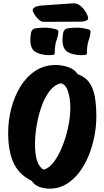

<svg xmlns="http://www.w3.org/2000/svg" viewBox="-20 -1117 626 1152"><path d="M279 15Q248 15 218 5Q188 -5 170 -32Q94 -69 61.5 -139.5Q29 -210 29 -320Q29 -394 47.5 -466Q66 -538 102 -597Q138 -656 191.5 -691.5Q245 -727 314 -727Q352 -727 390 -714Q428 -701 446 -672Q493 -655 517 -620Q541 -585 549.5 -534Q558 -483 558 -417Q558 -359 546 -298Q534 -237 511 -181Q488 -125 454 -81Q420 -37 376 -11Q332 15 279 15ZM242 -99Q274 -107 302.5 -144.5Q331 -182 353.5 -237.5Q376 -293 389 -354.5Q402 -416 402 -471Q402 -524 388.5 -567Q375 -610 346 -617Q309 -610 279.5 -573Q250 -536 230.5 -482Q211 -428 200.5 -367.5Q190 -307 190 -252Q190 -191 202.5 -152.5Q215 -114 242 -99ZM471 -786Q421 -786 388 -804Q355 -822 355 -878Q355 -897 359 -919.5Q363 -942 385 -947Q397 -949 414 -950Q431 -951 444 -951Q472 -951 506 -942Q523 -938 523 -929Q523 -906 512 -875Q501 -844 501 -790Q485 -786 471 -786ZM278 -786Q228 -786 195 -804Q162 -822 162 -878Q162 -897 166 -919.5Q170 -942 192 -947Q204 -949 221 -950Q238 -951 251 -951Q279 -951 313 -942Q330 -938 330 -929Q330 -906 319 -875Q308 -844 308 -790Q292 -786 278 -786ZM241 -986Q227 -986 212 -1000Q197 -1014 186.5 -1031Q176 -1048 176 -1056Q176 -1065 187.5 -1073Q199 -1081 232 -1084L417 -1097Q443 -1099 463.5 -1081.5Q484 -1064 496.5 -1041.5Q509 -1019 509 -1006Q509 -998 496 -992.5Q483 -987 463 -987Z"/></svg>

Font: Protest Riot
Style: Regular
Weight: 400
Designer: Octavio Pardo
Foundry: Ashler Design
Version: Version 2.005; ttfautohint (v1.8.4.7-5d5b)